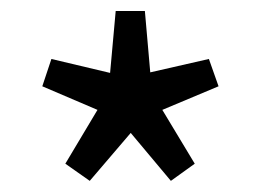

<svg xmlns="http://www.w3.org/2000/svg" viewBox="-20 -754 475 350"><path d="M143.6 -424.3 99.1 -455.6 157.7 -553.7 57.1 -596.7 73.7 -646.5 180.7 -621.1 190.9 -733.9H244.1L253.9 -622.1L360.8 -646.5L378.4 -596.7L275.9 -553.7L335 -455.6L291.5 -424.3L218.3 -511.7Z"/></svg>

Font: Akatab Medium
Style: Regular
Weight: 500
Designer: SIL Global
Foundry: SIL Global
Version: Version 4.100